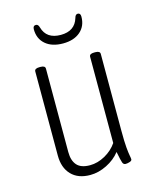

<svg xmlns="http://www.w3.org/2000/svg" viewBox="-109 -788 702 869"><g transform="rotate(-15 241.5 -353.0)"><path d="M206 7Q149 7 117.5 -26Q86 -59 86 -116V-510Q86 -524 109 -524H114Q136 -524 136 -510V-119Q136 -79 155 -57.5Q174 -36 216 -36Q252 -36 287 -55.5Q322 -75 343 -106V-510Q343 -524 365 -524H371Q393 -524 393 -510V-149Q393 -98 395.5 -71Q398 -44 400.5 -31.5Q403 -19 403 -14Q403 -7 392.5 -3.5Q382 0 373 0Q363 0 359 -11Q355 -22 347 -63Q323 -32 284 -12.5Q245 7 206 7ZM241 -600Q189 -600 159 -626Q129 -652 129 -696Q129 -713 143 -713Q154 -713 158 -697Q174 -640 241 -640Q307 -640 324 -697Q328 -713 339 -713Q352 -713 352 -696Q352 -652 322 -626Q292 -600 241 -600Z"/></g></svg>

Font: Asap Condensed ExtraLight
Style: Regular
Weight: 200
Width: 3
Designer: Pablo Cosgaya
Foundry: Omnibus-Type
Version: Version 3.001; ttfautohint (v1.8.4.7-5d5b)